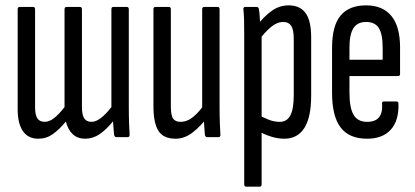

<svg xmlns="http://www.w3.org/2000/svg" viewBox="-20 -512 1549 717"><path d="M123 6Q85 6 65.5 -22.5Q46 -51 46 -103V-477Q46 -486 53 -486H104Q111 -486 111 -477V-112Q111 -83 119.5 -70Q128 -57 147 -57Q164 -57 182 -71Q200 -85 221 -112V-477Q221 -486 228 -486H279Q286 -486 286 -477V-112Q286 -83 294.5 -70Q303 -57 322 -57Q338 -57 356.5 -71Q375 -85 396 -112V-477Q396 -486 403 -486H454Q461 -486 461 -477V-120Q461 -78 462 -51.5Q463 -25 464 -11Q465 0 457 0H414Q408 0 406 -9Q405 -20 404 -33Q403 -46 402 -59Q377 -28 352 -11Q327 6 298 6Q270 6 252 -10.5Q234 -27 226 -58Q201 -28 177 -11Q153 6 123 6Z M636 6Q590 6 571.5 -23.5Q553 -53 553 -116V-477Q553 -486 560 -486H611Q618 -486 618 -477V-117Q618 -81 626.5 -69Q635 -57 654 -57Q680 -57 703.5 -77Q727 -97 749 -131L755 -75Q729 -40 699 -17Q669 6 636 6ZM753 0Q747 0 745 -9Q743 -30 741.5 -58.5Q740 -87 740 -101L735 -107V-477Q735 -486 743 -486H793Q800 -486 800 -477V-120Q800 -78 801 -51.5Q802 -25 803 -11Q804 0 797 0Z M1042 6Q1017 6 992 -2Q967 -10 948 -21L947 -82Q964 -73 983.5 -65Q1003 -57 1025 -57Q1051 -57 1064 -80.5Q1077 -104 1077 -157V-366Q1077 -401 1067.5 -415.5Q1058 -430 1038 -430Q1014 -430 990.5 -410Q967 -390 944 -358L939 -416Q967 -452 995.5 -472Q1024 -492 1058 -492Q1100 -492 1121 -463.5Q1142 -435 1142 -372V-155Q1142 -74 1116.5 -34Q1091 6 1042 6ZM899 185Q892 185 892 176V-374Q892 -410 891.5 -434.5Q891 -459 889 -476Q888 -486 895 -486H938Q946 -486 947 -477Q949 -467 950 -448.5Q951 -430 952 -411L957 -387V176Q957 185 950 185Z M1351 6Q1284 6 1252 -36Q1220 -78 1220 -166V-333Q1220 -416 1252 -454Q1284 -492 1347 -492Q1409 -492 1441.5 -452.5Q1474 -413 1474 -335V-236Q1474 -228 1467 -228H1285V-167Q1285 -109 1300.5 -83Q1316 -57 1351 -57Q1381 -57 1395 -73.5Q1409 -90 1407 -123Q1405 -133 1413 -133H1461Q1468 -133 1468 -125Q1470 -62 1439.5 -28Q1409 6 1351 6ZM1285 -289H1409V-334Q1409 -385 1394.5 -407.5Q1380 -430 1347 -430Q1315 -430 1300 -407Q1285 -384 1285 -334Z"/></svg>

Font: Sofia Sans Extra Condensed
Style: Regular
Weight: 400
Designer: Botio Nikoltchev, Ani Petrova
Foundry: lettersoup
Version: Version 4.101